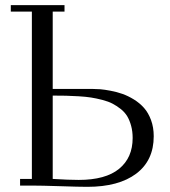

<svg xmlns="http://www.w3.org/2000/svg" viewBox="-20 -722 663 747"><path d="M22 -676.8V-702.1H231V-676.8H185.1V-376H339.8Q354 -376 370.1 -374.8Q386.2 -373.5 410.4 -368.9Q434.6 -364.3 456.3 -356.7Q478 -349.1 501 -335Q523.9 -320.8 540.5 -302Q557.1 -283.2 567.6 -254.9Q578.1 -226.6 578.1 -191.9Q578.1 -97.7 510 -46.4Q441.9 4.9 319.8 4.9Q288.1 4.9 214.1 2.4Q140.1 0 104 0H58.1V-25.9H104V-676.8ZM185.1 -25.9Q247.1 -22 286.1 -22Q390.6 -22 443.4 -65.2Q496.1 -108.4 496.1 -185.1Q496.1 -210.9 490.2 -232.4Q484.4 -253.9 474.9 -269.8Q465.3 -285.6 449.5 -298.1Q433.6 -310.5 417.7 -318.8Q401.9 -327.1 378.2 -333.3Q354.5 -339.4 334.7 -342.5Q314.9 -345.7 286.4 -347.4Q257.8 -349.1 236.6 -349.6Q215.3 -350.1 185.1 -350.1Z"/></svg>

Font: Dehuti Alt
Style: Book
Weight: 400
Version: Version 1.2